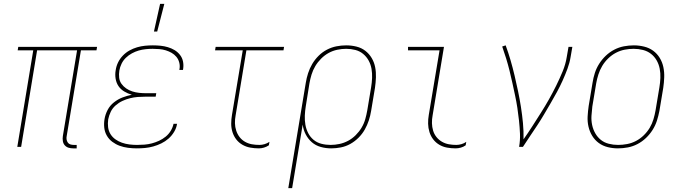

<svg xmlns="http://www.w3.org/2000/svg" viewBox="-20 -764 3540 999"><path d="M379 8H361Q348 8 336.5 4.5Q325 1 317 -8Q309 -17 307 -30Q305 -43 307 -56L381 -502H173L90 0H70L153 -502H72L75 -520H485L482 -502H401L327 -56Q325 -47 326.5 -38Q328 -29 333 -22Q338 -15 346.5 -12.5Q355 -10 364 -10H379Z M692 8Q669 8 646 5Q623 2 602.5 -5.5Q582 -13 564.5 -26Q547 -39 536 -58Q525 -77 522.5 -99.5Q520 -122 524 -145Q528 -169 540 -192Q552 -215 573 -231.5Q594 -248 617.5 -257Q641 -266 666 -271Q645 -277 626.5 -288Q608 -299 596.5 -316Q585 -333 581.5 -355Q578 -377 582 -399Q585 -420 594.5 -439.5Q604 -459 619.5 -475Q635 -491 654 -501.5Q673 -512 693.5 -518Q714 -524 734.5 -526Q755 -528 775 -528Q796 -528 815.5 -526Q835 -524 853.5 -518.5Q872 -513 888 -503.5Q904 -494 916 -479Q928 -464 932 -445Q936 -426 933 -406L932 -400H913L914 -405Q917 -422 912.5 -439Q908 -456 897.5 -468.5Q887 -481 873 -489Q859 -497 843 -502Q827 -507 809 -508.5Q791 -510 774 -510Q756 -510 737.5 -508Q719 -506 701.5 -501Q684 -496 666.5 -486.5Q649 -477 635 -463.5Q621 -450 612.5 -432.5Q604 -415 601 -397Q598 -378 600 -360Q602 -342 612 -328Q622 -314 636.5 -304Q651 -294 668 -288.5Q685 -283 703 -281Q721 -279 740 -279H793L790 -261H737Q717 -261 697 -259.5Q677 -258 657 -253Q637 -248 617.5 -239Q598 -230 581.5 -215.5Q565 -201 556 -182Q547 -163 543 -143Q540 -122 542.5 -102Q545 -82 555 -66Q565 -50 580.5 -39Q596 -28 614.5 -21.5Q633 -15 653 -12.5Q673 -10 693 -10Q712 -10 731.5 -11.5Q751 -13 770 -18Q789 -23 807.5 -31.5Q826 -40 842 -53Q858 -66 868.5 -83.5Q879 -101 883 -120H902L901 -119Q898 -98 886 -78Q874 -58 857 -43Q840 -28 819.5 -18Q799 -8 777.5 -2Q756 4 734.5 6Q713 8 692 8ZM781 -600 813 -744H835L798 -600Z M1327 8Q1304 8 1282 4Q1260 0 1241 -11Q1222 -22 1209 -39Q1196 -56 1189.5 -77Q1183 -98 1183 -120.5Q1183 -143 1187 -166L1243 -502H1099L1102 -520H1458L1455 -502H1262L1206 -164Q1202 -143 1202.5 -123Q1203 -103 1209 -84.5Q1215 -66 1226.5 -51Q1238 -36 1254.5 -26.5Q1271 -17 1290 -13.5Q1309 -10 1330 -10Q1343 -10 1356.5 -14Q1370 -18 1382 -26L1379 -8Q1367 0 1353.5 4Q1340 8 1327 8Z M1480 215 1571 -333Q1575 -358 1583 -383Q1591 -408 1604.5 -431Q1618 -454 1637.5 -473.5Q1657 -493 1681 -505.5Q1705 -518 1730.5 -523Q1756 -528 1781 -528Q1809 -528 1835 -521.5Q1861 -515 1881 -499.5Q1901 -484 1914 -462Q1927 -440 1932 -414.5Q1937 -389 1936 -361.5Q1935 -334 1931 -307L1911 -187Q1907 -162 1899 -137.5Q1891 -113 1878 -90Q1865 -67 1845.5 -47.5Q1826 -28 1802.5 -15Q1779 -2 1753.5 3Q1728 8 1703 8Q1675 8 1648.5 0.5Q1622 -7 1602.5 -24Q1583 -41 1570.5 -65Q1558 -89 1555 -116L1500 215ZM1700 -10Q1723 -10 1746.5 -15Q1770 -20 1791.5 -31.5Q1813 -43 1831 -61Q1849 -79 1861.5 -100Q1874 -121 1880.5 -144Q1887 -167 1891 -190L1911 -310Q1915 -334 1916 -358.5Q1917 -383 1913 -406Q1909 -429 1898 -449Q1887 -469 1869.5 -483.5Q1852 -498 1829 -504Q1806 -510 1781 -510Q1758 -510 1734.5 -505Q1711 -500 1690 -488.5Q1669 -477 1651 -459Q1633 -441 1620.5 -420Q1608 -399 1601 -376Q1594 -353 1590 -330L1571 -211Q1567 -187 1566 -162.5Q1565 -138 1569 -115Q1573 -92 1583.5 -71.5Q1594 -51 1611.5 -36.5Q1629 -22 1652 -16Q1675 -10 1700 -10Z M2351 8Q2328 8 2306 4Q2284 0 2265.5 -11Q2247 -22 2234 -39Q2221 -56 2214.5 -77Q2208 -98 2207.5 -120.5Q2207 -143 2211 -166L2267 -502H2103V-520H2290L2231 -164Q2227 -143 2227.5 -123Q2228 -103 2233.5 -84.5Q2239 -66 2251 -51Q2263 -36 2279.5 -26.5Q2296 -17 2315 -13.5Q2334 -10 2354 -10Q2367 -10 2381 -14Q2395 -18 2406 -26L2403 -8Q2392 0 2378 4Q2364 8 2351 8Z M2681 0Q2687 -35 2685.5 -69Q2684 -103 2680.5 -136Q2677 -169 2672 -202Q2667 -235 2660 -267.5Q2653 -300 2646 -332.5Q2639 -365 2631 -397Q2623 -429 2613.5 -460Q2604 -491 2593 -522L2611 -528Q2625 -490 2636.5 -450.5Q2648 -411 2657.5 -370.5Q2667 -330 2675.5 -289.5Q2684 -249 2690.5 -207.5Q2697 -166 2701 -124Q2705 -82 2704 -39Q2728 -73 2750 -107.5Q2772 -142 2794 -176.5Q2816 -211 2836 -246.5Q2856 -282 2874 -318.5Q2892 -355 2907.5 -392.5Q2923 -430 2929 -468L2938 -520H2958L2949 -468Q2944 -437 2932.5 -406Q2921 -375 2907.5 -345Q2894 -315 2878 -285.5Q2862 -256 2845 -227Q2828 -198 2811 -169Q2794 -140 2775.5 -112Q2757 -84 2738 -56Q2719 -28 2701 0Z M3195 8Q3168 8 3142 1.5Q3116 -5 3095.5 -20Q3075 -35 3061.5 -57Q3048 -79 3042 -105Q3036 -131 3037.5 -158.5Q3039 -186 3043 -213L3063 -333Q3067 -359 3075 -384Q3083 -409 3097.5 -432Q3112 -455 3132 -474Q3152 -493 3176 -505.5Q3200 -518 3226 -523Q3252 -528 3278 -528Q3305 -528 3331.5 -521.5Q3358 -515 3378.5 -500Q3399 -485 3412.5 -463Q3426 -441 3431.5 -415Q3437 -389 3436 -361.5Q3435 -334 3431 -307L3411 -187Q3406 -161 3398 -136Q3390 -111 3375.5 -88Q3361 -65 3341 -46Q3321 -27 3297 -14.5Q3273 -2 3247 3Q3221 8 3195 8ZM3196 -10Q3219 -10 3243 -14.5Q3267 -19 3289 -30.5Q3311 -42 3329.5 -60Q3348 -78 3360.5 -99Q3373 -120 3380 -143.5Q3387 -167 3391 -190L3411 -310Q3415 -334 3416 -358.5Q3417 -383 3412.5 -406.5Q3408 -430 3396.5 -450Q3385 -470 3367 -484Q3349 -498 3325.5 -504Q3302 -510 3277 -510Q3254 -510 3230.5 -505.5Q3207 -501 3185 -489.5Q3163 -478 3144.5 -460Q3126 -442 3113.5 -421Q3101 -400 3093.5 -376.5Q3086 -353 3082 -330L3062 -210Q3059 -186 3057.5 -161.5Q3056 -137 3061 -113.5Q3066 -90 3077.5 -70Q3089 -50 3106.5 -36Q3124 -22 3147.5 -16Q3171 -10 3196 -10Z"/></svg>

Font: Iosevka Thin Oblique
Style: Regular
Weight: 100
Italic angle: -9°
Monospace: yes
Designer: Belleve Invis
Foundry: Belleve Invis
Version: Version 32.5.0; ttfautohint (v1.8.4)